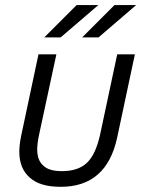

<svg xmlns="http://www.w3.org/2000/svg" viewBox="-20 -717 562 743"><path d="M54.7 -129.9Q54.7 -155.3 61.5 -189.5L128.9 -506.8H198.2L130.9 -194.3Q124 -161.1 124 -138.7Q124 -96.7 147.5 -76.2Q168.9 -54.7 219.7 -54.7Q284.2 -54.7 318.4 -88.9Q350.6 -121.1 367.2 -195.3L433.6 -506.8H502L433.6 -185.5Q392.6 6.8 213.9 5.9Q134.8 5.9 95.7 -29.3Q54.7 -64.5 54.7 -129.9ZM276.4 -697.3H360.4L214.8 -572.3H151.4ZM422.9 -697.3H506.8L361.3 -572.3H297.9Z"/></svg>

Font: Dinish
Style: Italic
Weight: 400
Italic angle: -12°
Designer: Bert Driehuis
Foundry: Playbeing
Version: Version 3.002; git-62d0f29-release